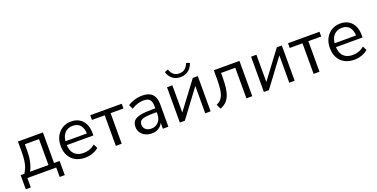

<svg xmlns="http://www.w3.org/2000/svg" viewBox="-21 -1527 4885 2486"><g transform="rotate(-20 2421.5 -284.0)"><path d="M27 130V-65H78Q101 -99 115.5 -139.5Q130 -180 136.5 -230Q143 -280 143 -343V-486H487V-65H564V130H494V0H96V130ZM156 -65H410V-422H215V-329Q215 -254 200 -184Q185 -114 156 -65Z M892 9Q815 9 759.5 -21.5Q704 -52 673.5 -108Q643 -164 643 -242Q643 -318 673 -374.5Q703 -431 755.5 -463Q808 -495 877 -495Q943 -495 990 -466Q1037 -437 1062.5 -384Q1088 -331 1088 -257V-226H705V-279H1034L1018 -266Q1018 -346 982.5 -390.5Q947 -435 879 -435Q828 -435 792.5 -411.5Q757 -388 739 -346.5Q721 -305 721 -250V-244Q721 -183 740.5 -141Q760 -99 799 -77.5Q838 -56 892 -56Q935 -56 975.5 -69.5Q1016 -83 1052 -114L1080 -57Q1047 -27 996 -9Q945 9 892 9Z M1315 0V-421H1139V-486H1573V-421H1396V0Z M1812 9Q1762 9 1722.5 -10.5Q1683 -30 1660 -64Q1637 -98 1637 -140Q1637 -194 1664.5 -225Q1692 -256 1755.5 -269Q1819 -282 1929 -282H1974V-229H1930Q1869 -229 1828 -225Q1787 -221 1763 -211Q1739 -201 1729 -185Q1719 -169 1719 -145Q1719 -104 1747.5 -78Q1776 -52 1825 -52Q1865 -52 1895.5 -71Q1926 -90 1943.5 -123Q1961 -156 1961 -199V-313Q1961 -375 1936 -402.5Q1911 -430 1854 -430Q1810 -430 1769 -417.5Q1728 -405 1685 -377L1657 -436Q1683 -454 1716 -467.5Q1749 -481 1785 -488Q1821 -495 1854 -495Q1917 -495 1958 -474.5Q1999 -454 2019 -412.5Q2039 -371 2039 -306V0H1963V-113H1972Q1964 -75 1941.5 -48Q1919 -21 1886 -6Q1853 9 1812 9Z M2197 0V-486H2271V-77H2246L2552 -486H2621V0H2547V-410H2572L2266 0ZM2409 -549Q2369 -549 2335 -563.5Q2301 -578 2276 -607Q2251 -636 2238 -680L2285 -698Q2303 -648 2333.5 -624Q2364 -600 2409 -600Q2455 -600 2484.5 -622Q2514 -644 2538 -697L2584 -680Q2566 -632 2539.5 -603.5Q2513 -575 2480 -562Q2447 -549 2409 -549Z M2754 11 2724 -53Q2758 -67 2780.5 -90Q2803 -113 2816.5 -148.5Q2830 -184 2836 -236Q2842 -288 2842 -362V-486H3195V0H3114V-421H2918V-359Q2918 -274 2909 -211Q2900 -148 2880.5 -104.5Q2861 -61 2829.5 -33Q2798 -5 2754 11Z M3355 0V-486H3429V-77H3404L3710 -486H3779V0H3705V-410H3730L3424 0Z M4040 0V-421H3864V-486H4298V-421H4121V0Z M4601 9Q4524 9 4468.5 -21.5Q4413 -52 4382.5 -108Q4352 -164 4352 -242Q4352 -318 4382 -374.5Q4412 -431 4464.5 -463Q4517 -495 4586 -495Q4652 -495 4699 -466Q4746 -437 4771.5 -384Q4797 -331 4797 -257V-226H4414V-279H4743L4727 -266Q4727 -346 4691.5 -390.5Q4656 -435 4588 -435Q4537 -435 4501.5 -411.5Q4466 -388 4448 -346.5Q4430 -305 4430 -250V-244Q4430 -183 4449.5 -141Q4469 -99 4508 -77.5Q4547 -56 4601 -56Q4644 -56 4684.5 -69.5Q4725 -83 4761 -114L4789 -57Q4756 -27 4705 -9Q4654 9 4601 9Z"/></g></svg>

Font: NunitoSans1
Style: Book
Weight: 400
Designer: Vernon Adams
Foundry: Vernon Adams
Version: Version 3.101;gftools[0.9.27]